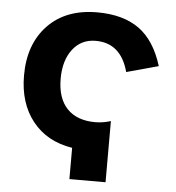

<svg xmlns="http://www.w3.org/2000/svg" viewBox="-50 -716 699 762"><g transform="rotate(5 300.0 -334.5)"><path d="M254.4 0V-124.5Q152.8 -140.6 95.9 -212.4Q39.1 -284.2 39.1 -394Q39.1 -519.5 110.8 -594.2Q182.6 -668.9 307.1 -668.9Q410.2 -668.9 473.9 -623.5Q537.6 -578.1 568.8 -477.5L441.9 -442.9Q411.6 -555.7 311 -555.7Q253.4 -555.7 219.2 -511.2Q185.1 -466.8 185.1 -394Q185.1 -316.4 224.4 -275.1Q263.7 -233.9 336.9 -233.9Q366.7 -233.9 398.4 -243.7V0Z"/></g></svg>

Font: Liberation Mono
Style: Bold
Weight: 700
Monospace: yes
Designer: Steve Matteson
Foundry: Ascender Corporation
Version: Version 2.1.5